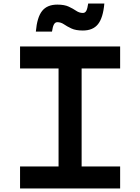

<svg xmlns="http://www.w3.org/2000/svg" viewBox="-20 -1062 790 1082"><path d="M93 0V-124H310V-676H93V-800H657V-676H440V-124H657V0ZM182 -884Q189 -965 217.5 -1000.5Q246 -1036 303 -1036Q343 -1036 367.5 -1024.5Q392 -1013 409.5 -1001Q427 -989 447 -989Q460 -989 466.5 -1001.5Q473 -1014 477 -1042H568Q561 -962 532.5 -926Q504 -890 447 -890Q407 -890 382.5 -901.5Q358 -913 340.5 -925Q323 -937 303 -937Q291 -937 284 -924.5Q277 -912 273 -884Z"/></svg>

Font: Martian Mono SemiExpanded Medium
Style: Regular
Weight: 500
Width: 6
Designer: Roman Shamin
Foundry: Evil Martians
Version: Version 1.000